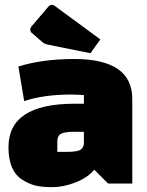

<svg xmlns="http://www.w3.org/2000/svg" viewBox="-20 -759 607 794"><path d="M287 -515Q527 -515 527 -350V0H427L370 -57Q341 -23 291 -4Q241 15 196.5 15Q152 15 125 8Q98 1 72 -16Q15 -52 15 -150Q15 -330 287 -330H327V-366Q295 -368 274 -368Q161 -368 80 -341L56 -484Q156 -515 287 -515ZM217 -172V-131H258Q302 -131 314.5 -141Q327 -151 327 -167V-214H286Q250 -214 233.5 -206.5Q217 -199 217 -172ZM354 -539 180 -574Q164 -577 154 -586L109 -625Q105 -631 105 -637.5Q105 -644 114 -654L177 -728Q186 -739 193 -739Q200 -739 206 -735L395 -596Z"/></svg>

Font: Myanmar Thuriya
Style: Regular
Weight: 400
Designer: Danh Hong
Foundry: Google Inc.
Version: Version 2.00 November 23, 2015